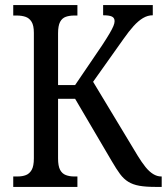

<svg xmlns="http://www.w3.org/2000/svg" viewBox="-20 -734 655 754"><path d="M32 0V-41H49Q68 -41 82 -46.5Q96 -52 104.5 -67Q113 -82 113 -112V-605Q113 -634 104 -648.5Q95 -663 80 -668Q65 -673 46 -673H32V-714H284V-673H271Q253 -673 238.5 -668Q224 -663 216 -648Q208 -633 208 -603V-400H275L381 -556Q400 -585 410.5 -603Q421 -621 425.5 -632Q430 -643 430 -651Q430 -664 419.5 -669Q409 -674 385 -674V-714H580V-674Q560 -674 541.5 -663Q523 -652 504.5 -631.5Q486 -611 465 -581L328 -388V-442L521 -122Q537 -96 551.5 -78Q566 -60 581.5 -50.5Q597 -41 613 -41H615V0H590Q552 0 527 -4.5Q502 -9 484 -20Q466 -31 451.5 -50.5Q437 -70 419 -101L275 -346H208V-112Q208 -82 216 -67Q224 -52 238.5 -46.5Q253 -41 271 -41H284V0Z"/></svg>

Font: Noto Serif Condensed
Style: Regular
Weight: 400
Width: 3
Designer: Monotype Design Team
Foundry: Monotype Imaging Inc.
Version: Version 2.015